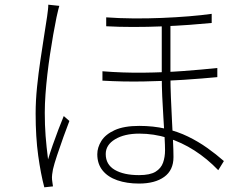

<svg xmlns="http://www.w3.org/2000/svg" viewBox="-20 -772 1040 819"><path d="M707 -677Q707 -642 707 -600.5Q707 -559 707 -519.5Q707 -480 707 -449Q707 -406 709 -357Q711 -308 713.5 -259.5Q716 -211 718 -170Q720 -129 720 -102Q720 -46 680.5 -17.5Q641 11 573 11Q521 11 480.5 -3Q440 -17 417.5 -45Q395 -73 395 -114Q395 -143 412.5 -171Q430 -199 469.5 -217Q509 -235 574 -235Q634 -235 686 -223Q738 -211 782 -189.5Q826 -168 864 -141Q902 -114 935 -85L911 -46Q864 -95 809.5 -130Q755 -165 695.5 -183.5Q636 -202 574 -202Q511 -202 471 -178Q431 -154 431 -115Q431 -70 469.5 -47.5Q508 -25 573 -25Q620 -25 643.5 -39.5Q667 -54 675.5 -78Q684 -102 684 -131Q684 -151 682 -188Q680 -225 677 -270Q674 -315 672 -361Q670 -407 670 -446Q670 -478 670 -520Q670 -562 670 -604.5Q670 -647 670 -677ZM417 -468Q504 -461 592 -462Q680 -463 761 -469Q842 -475 907 -482V-443Q845 -437 762.5 -431.5Q680 -426 591.5 -424.5Q503 -423 417 -428ZM433 -698Q487 -694 548 -693.5Q609 -693 670 -695.5Q731 -698 786 -702.5Q841 -707 883 -713V-674Q843 -670 788 -666Q733 -662 671.5 -659.5Q610 -657 548.5 -657Q487 -657 433 -660ZM233 -747Q231 -741 229 -732.5Q227 -724 225 -715.5Q223 -707 221 -698Q214 -664 207 -624Q200 -584 193.5 -541Q187 -498 182 -454.5Q177 -411 174 -369.5Q171 -328 171 -291Q171 -238 174.5 -192.5Q178 -147 185 -92Q193 -119 205 -153.5Q217 -188 229.5 -220.5Q242 -253 252 -277L276 -256Q265 -228 250.5 -187.5Q236 -147 223.5 -109.5Q211 -72 206 -50Q204 -40 202.5 -28Q201 -16 202 -6Q203 1 204 9.5Q205 18 206 23L169 27Q154 -29 143 -108Q132 -187 132 -288Q132 -342 138 -401Q144 -460 152.5 -516.5Q161 -573 168.5 -621.5Q176 -670 181 -702Q183 -717 184.5 -729.5Q186 -742 186 -752Z"/></svg>

Font: Noto Sans JP ExtraLight
Style: Regular
Weight: 250
Designer: Ryoko NISHIZUKA  (kana, bopomofo & ideographs); Paul D. Hunt (Latin, Greek & Cyrillic); Sandoll Communications , Soo-you
Foundry: Adobe
Version: Version 2.004-H2;hotconv 1.0.118;makeotfexe 2.5.65603